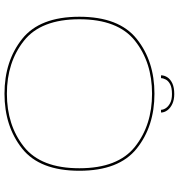

<svg xmlns="http://www.w3.org/2000/svg" viewBox="10 -822 816 877"><g transform="rotate(90 418.5 -384.0)"><path d="M408.5 4Q557.5 4 659 -76.5Q760.5 -157 760.5 -338Q760.5 -519 659 -600Q557.5 -681 408.5 -681Q259.5 -681 158.2 -600Q57 -519 57 -338Q57 -157 158.5 -76.5Q260 4 408.5 4ZM408.5 -7Q265 -7 166.8 -84.8Q68.5 -162.5 68.5 -338Q68.5 -514 166.8 -592Q265 -670 408.5 -670Q552.5 -670 650.8 -592Q749 -514 749 -338Q749 -162.5 650.8 -84.8Q552.5 -7 408.5 -7ZM410 -771.5Q380.5 -771.5 361.5 -762.8Q342.5 -754 333.5 -740Q324.5 -726 324.5 -711H337.5Q337.5 -721 343.8 -732.8Q350 -744.5 365.5 -752.8Q381 -761 410 -761Q436 -761 451.8 -752.5Q467.5 -744 474.8 -732.5Q482 -721 482 -711H494.5Q494.5 -726 484.2 -740Q474 -754 454.8 -762.8Q435.5 -771.5 410 -771.5Z"/></g></svg>

Font: Anybody Expanded Thin
Style: Regular
Weight: 250
Width: 7
Version: Version 1.113;gftools[0.9.25]